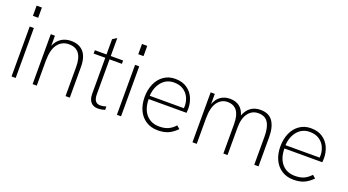

<svg xmlns="http://www.w3.org/2000/svg" viewBox="-52 -1236 3230 1781"><g transform="rotate(20 1563.5 -345.5)"><path d="M84 -493H125V0H84ZM78 -697H130V-596H78Z M292 -493H333V-393Q354 -444 395 -471.5Q436 -499 492 -499Q572 -499 615.5 -450.5Q659 -402 659 -302V0H617V-289Q617 -463 484 -463Q415 -463 374 -409Q333 -355 333 -243V0H292Z M842 -105V-460H727V-493H842V-644L884 -670V-493H1006V-460H884V-115Q884 -29 948 -29Q976 -29 1006 -39V-5Q968 6 938 6Q892 6 867 -22.5Q842 -51 842 -105Z M1124 -493H1165V0H1124ZM1118 -697H1170V-596H1118Z M1309 -243Q1309 -316 1334.5 -374Q1360 -432 1408 -465.5Q1456 -499 1520 -499Q1591 -499 1637.5 -466.5Q1684 -434 1705.5 -384Q1727 -334 1727 -280Q1727 -258 1725 -238H1351Q1352 -141 1399.5 -86.5Q1447 -32 1529 -32Q1579 -32 1614 -47Q1649 -62 1684 -99L1714 -73Q1671 -30 1628.5 -12Q1586 6 1528 6Q1460 6 1410.5 -26Q1361 -58 1335 -114.5Q1309 -171 1309 -243ZM1687 -270 1688 -293Q1688 -334 1670.5 -373Q1653 -412 1615.5 -437.5Q1578 -463 1521 -463Q1448 -463 1401.5 -409Q1355 -355 1350 -270Z M1870 -493H1911V-391Q1930 -445 1969 -472Q2008 -499 2060 -499Q2175 -499 2207 -388Q2250 -499 2362 -499Q2446 -499 2484 -443Q2522 -387 2522 -289V0H2480V-280Q2480 -368 2450.5 -415.5Q2421 -463 2353 -463Q2292 -463 2254 -413Q2216 -363 2216 -268V0H2175V-290Q2175 -463 2049 -463Q1988 -463 1950 -410.5Q1912 -358 1912 -254V0H1870Z M2649 -243Q2649 -316 2674.5 -374Q2700 -432 2748 -465.5Q2796 -499 2860 -499Q2931 -499 2977.5 -466.5Q3024 -434 3045.5 -384Q3067 -334 3067 -280Q3067 -258 3065 -238H2691Q2692 -141 2739.5 -86.5Q2787 -32 2869 -32Q2919 -32 2954 -47Q2989 -62 3024 -99L3054 -73Q3011 -30 2968.5 -12Q2926 6 2868 6Q2800 6 2750.5 -26Q2701 -58 2675 -114.5Q2649 -171 2649 -243ZM3027 -270 3028 -293Q3028 -334 3010.5 -373Q2993 -412 2955.5 -437.5Q2918 -463 2861 -463Q2788 -463 2741.5 -409Q2695 -355 2690 -270Z"/></g></svg>

Font: Hanken Grotesk ExtraLight
Style: Regular
Weight: 200
Designer: Alfredo Marco Pradil
Foundry: Hanken Design Co.
Version: Version 3.014